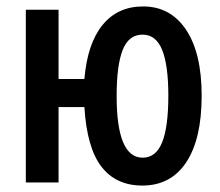

<svg xmlns="http://www.w3.org/2000/svg" viewBox="-20 -572 691 602"><path d="M612.3 -272Q612.3 -136.2 564 -63.2Q515.6 9.8 426.3 9.8Q343.8 9.8 298.1 -49.3Q252.4 -108.4 244.6 -236.3H163.6V0H61V-541.5H163.6V-324.2H244.6Q253.9 -435.1 301.3 -493.4Q348.6 -551.8 428.7 -551.8Q514.6 -551.8 563.5 -478.5Q612.3 -405.3 612.3 -272ZM345.7 -271Q345.7 -77.6 427.2 -77.6Q469.2 -77.6 488.5 -126Q507.8 -174.3 507.8 -272Q507.8 -367.2 488.5 -415.3Q469.2 -463.4 426.8 -463.4Q383.8 -463.4 364.7 -415.5Q345.7 -367.7 345.7 -271Z"/></svg>

Font: Open Sans Condensed SemiBold
Style: Regular
Weight: 600
Width: 3
Designer: Monotype Design Team
Foundry: Monotype Imaging Inc.
Version: Version 3.000; ttfautohint (v1.8.4)